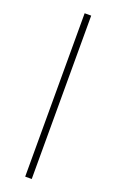

<svg xmlns="http://www.w3.org/2000/svg" viewBox="-140 -736 467 772"><g transform="rotate(20 94.0 -349.5)"><path d="M80 0V-699H108V0Z"/></g></svg>

Font: Prompt Thin
Style: Regular
Weight: 100
Designer: Katatrad Team
Foundry: CadsonDemak
Version: Version 1.030